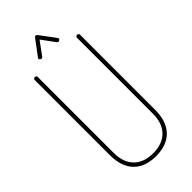

<svg xmlns="http://www.w3.org/2000/svg" viewBox="-261 -882 935 935"><g transform="rotate(-45 206.0 -415.0)"><path d="M206 0Q131 0 90.5 -42Q50 -84 50 -162V-680Q50 -690 60 -690Q71 -690 71 -680V-157Q71 -92 106.5 -56Q142 -20 206 -20Q270 -20 305.5 -56Q341 -92 341 -157V-680Q341 -690 352 -690Q362 -690 362 -680V-162Q362 -84 321.5 -42Q281 0 206 0ZM142 -732Q132 -738 138 -746L197 -825Q200 -830 206 -830Q212 -830 215 -825L274 -746Q280 -738 270 -732Q262 -727 256 -735L206 -803L156 -735Q150 -727 142 -732Z"/></g></svg>

Font: Zen Loop
Style: Regular
Weight: 400
Designer: Yoshimichi Ohira
Foundry: A-1 Corp ZenFonts
Version: Version 1.000; ttfautohint (v1.8.3)